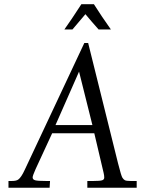

<svg xmlns="http://www.w3.org/2000/svg" viewBox="-20 -886 695 906"><path d="M383.1 -819.1 322 -747.1H283.9Q315.4 -791 364 -866.2H423.1Q458.7 -809.8 503.2 -747.1H445.1Q431.2 -762.2 411.1 -785.9Q391.1 -809.6 383.1 -819.1ZM20 0V-32H35.9Q56.9 -32 65.9 -38.6Q80.3 -48.6 96.9 -85L377.9 -683.1H396L537.1 -115Q552 -55.9 557.6 -47.4Q563.2 -38.8 569.3 -35.6Q576.4 -32 595.9 -32H625V0H392.1V-32H420.9Q451.4 -32 461.7 -35.2Q471.9 -38.3 471.9 -48.2Q471.9 -58.1 469 -70.1L425 -257.1H226.1L147.9 -87.9Q134 -56.6 134 -49.1Q134 -38.3 146.5 -35.2Q158.9 -32 197 -32H216.1L214.1 0ZM241.9 -295.9H416L353 -548.1Z"/></svg>

Font: Linden Hill
Style: Italic
Weight: 400
Italic angle: -5.60001°
Version: Version 1.201